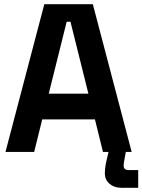

<svg xmlns="http://www.w3.org/2000/svg" viewBox="-20 -720 675 910"><path d="M6 0 190 -700H420L604 0H468L430 -154H180L142 0ZM211 -276H399L314 -617H296ZM555 170Q521 170 499 151Q477 132 477 101Q477 86 479.5 69Q482 52 486 36L499 -20H580L570 35Q569 42 567.5 49.5Q566 57 566 64Q566 86 589 86H635V170Z"/></svg>

Font: Space Grotesk Frontify
Style: Bold
Weight: 700
Designer: Florian Karsten
Version: Version 2.000